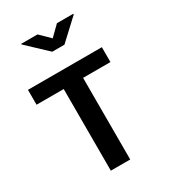

<svg xmlns="http://www.w3.org/2000/svg" viewBox="-212 -995 981 1102"><g transform="rotate(-30 278.5 -444.0)"><path d="M500 -639.6V-541H318.8V0H190.4V-541H10.3V-639.6ZM454.1 -887.7V-882.8L321.3 -759.3H240.7L108.4 -883.8V-887.7H216.8L281.2 -824.7L345.7 -887.7Z"/></g></svg>

Font: Yantramanav
Style: Bold
Weight: 700
Version: Version 1.001;PS 1.0;hotconv 1.0.72;makeotf.lib2.5.5900; ttf